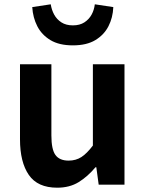

<svg xmlns="http://www.w3.org/2000/svg" viewBox="-20 -859 677 893"><path d="M246 14Q155 14 114 -45.5Q73 -105 73 -211V-560H219V-229Q219 -164 238 -138Q257 -112 299 -112Q333 -112 358.5 -128.5Q384 -145 412 -182V-560H559V0H439L428 -81H424Q388 -38 346 -12Q304 14 246 14ZM319 -648Q255 -648 214.5 -672.5Q174 -697 153.5 -737Q133 -777 130 -826L216 -839Q220 -813 232 -791Q244 -769 265.5 -755Q287 -741 319 -741Q351 -741 372.5 -755Q394 -769 406 -791Q418 -813 421 -839L507 -826Q505 -777 484.5 -737Q464 -697 423.5 -672.5Q383 -648 319 -648Z"/></svg>

Font: Noto Sans SC
Style: Bold
Weight: 700
Designer: Ryoko NISHIZUKA  (kana, bopomofo & ideographs); Paul D. Hunt (Latin, Greek & Cyrillic); Sandoll Communications , Soo-you
Foundry: Adobe
Version: Version 2.004-H2;hotconv 1.0.118;makeotfexe 2.5.65603